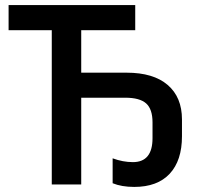

<svg xmlns="http://www.w3.org/2000/svg" viewBox="-20 -734 809 764"><path d="M514.2 9.8Q463.9 9.8 428.2 -4.9V-104Q469.2 -88.9 508.8 -88.9Q586.9 -88.9 586.9 -184.1V-247.1Q586.9 -299.8 561.5 -322.5Q536.1 -345.2 478 -345.2H303.2V0H186V-613.8H14.2V-713.9H518.1V-613.8H303.2V-444.8H483.9Q590.3 -444.8 647.2 -396Q704.1 -347.2 704.1 -258.8V-191.9Q704.1 -95.2 655.3 -42.7Q606.4 9.8 514.2 9.8Z"/></svg>

Font: OpenSans-Semibold
Style: Regular
Weight: 600
Foundry: Ascender Corporation
Version: Version 1.10